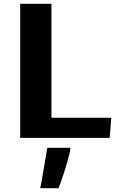

<svg xmlns="http://www.w3.org/2000/svg" viewBox="-20 -731 617 1018"><path d="M87.1 0V-710.9H252.7V-106.7H570.1L561.6 0ZM193.3 266.8Q196.2 253 199.9 232.8Q203.5 212.6 207.7 188.7Q211.8 164.8 216.1 140.3Q220.3 115.8 224 93.3Q227.6 70.7 230.6 52.8H353.6V54Q353.6 62.4 348.9 82.3Q344.1 102.1 336.8 127.8Q329.4 153.5 320.8 180.4Q312.1 207.2 304 230.1Q295.9 253 290.3 266.8Z"/></svg>

Font: Comme
Style: Regular
Weight: 400
Designer: Vernon Adams
Foundry: Vernon Adams
Version: Version 1.000;gftools[0.9.27]